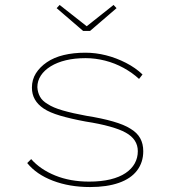

<svg xmlns="http://www.w3.org/2000/svg" viewBox="-20 -746 697 776"><path d="M344 10Q261 10 194 -15.5Q127 -41 90 -87L106 -103Q143 -61 203.5 -36.5Q264 -12 340 -12Q389 -12 426 -21Q463 -30 487.5 -46.5Q512 -63 524.5 -85.5Q537 -108 537 -135Q537 -183 488 -210Q465 -223 424 -234.5Q383 -246 325 -255Q266 -266 223.5 -278.5Q181 -291 157 -307Q133 -323 121 -344Q109 -365 109 -392Q109 -424 125 -449.5Q141 -475 169.5 -494.5Q198 -514 237.5 -523.5Q277 -533 325 -533Q367 -533 408.5 -522.5Q450 -512 489 -492Q528 -472 556 -445L542 -427Q515 -452 479.5 -471.5Q444 -491 404.5 -501Q365 -511 326 -511Q282 -511 246.5 -502.5Q211 -494 185 -478Q159 -462 145 -440.5Q131 -419 131 -394Q132 -373 141.5 -355.5Q151 -338 172 -326Q194 -311 234 -299.5Q274 -288 329 -278Q392 -268 437 -255Q482 -242 507 -226Q534 -210 546.5 -187.5Q559 -165 559 -135Q559 -90 534 -57Q509 -24 460.5 -7Q412 10 344 10ZM316 -621 209 -713 221 -726 338 -634H323L439 -726L451 -713L344 -621Z"/></svg>

Font: Lexend Giga Thin
Style: Regular
Weight: 250
Version: Version 1.007